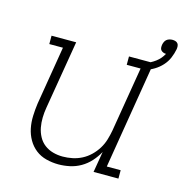

<svg xmlns="http://www.w3.org/2000/svg" viewBox="-99 -742 810 843"><g transform="rotate(15 306.0 -321.0)"><path d="M240 8Q212 8 184.5 1Q157 -6 136 -22.5Q115 -39 101.5 -62.5Q88 -86 82.5 -113Q77 -140 78 -168.5Q79 -197 83 -226L127 -492H65V-530H177L125 -219Q121 -196 120.5 -173Q120 -150 124 -128.5Q128 -107 138.5 -87.5Q149 -68 166 -55Q183 -42 204.5 -36Q226 -30 249 -30Q271 -30 293 -34.5Q315 -39 335.5 -49.5Q356 -60 373 -76.5Q390 -93 402 -112.5Q414 -132 420.5 -153.5Q427 -175 431 -197L480 -492H417V-530H529L448 -38H511V0H398L414 -95Q401 -71 382.5 -50.5Q364 -30 340.5 -16.5Q317 -3 291 2.5Q265 8 240 8ZM502 -492 491 -520Q516 -528 537.5 -544Q559 -560 571 -583Q571 -583 571 -583Q571 -583 571 -583Q564 -583 558 -585.5Q552 -588 548 -592.5Q544 -597 543.5 -603.5Q543 -610 544 -617Q545 -623 548 -630Q551 -637 556.5 -641.5Q562 -646 569 -648Q576 -650 583 -650Q590 -650 596.5 -648Q603 -646 607 -641Q611 -636 611.5 -629Q612 -622 611 -615Q607 -594 598.5 -574Q590 -554 575 -537.5Q560 -521 541 -509.5Q522 -498 502 -492Z"/></g></svg>

Font: Iosevka Curly Slab XLtExObl
Style: Regular
Weight: 200
Width: 7
Italic angle: -9°
Monospace: yes
Designer: Belleve Invis
Foundry: Belleve Invis
Version: Version 11.0.0; ttfautohint (v1.8.3)